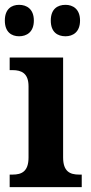

<svg xmlns="http://www.w3.org/2000/svg" viewBox="-25 -774 375 794"><path d="M246 -624C276 -624 306 -641 306 -689C306 -737 276 -754 246 -754C213 -754 185 -737 185 -689C185 -641 213 -624 246 -624ZM54 -624C85 -624 115 -641 115 -689C115 -737 85 -754 54 -754C23 -754 -5 -737 -5 -689C-5 -641 23 -624 54 -624ZM15 0H313V-52H302C264 -52 236 -65 236 -123V-536H15V-484H27C64 -484 93 -471 93 -417V-123C93 -65 65 -52 27 -52H15Z"/></svg>

Font: Noto Serif Myanmar SemiCondensed
Style: Bold
Weight: 700
Width: 4
Designer: Ben Mitchell and the Monotype Design Team
Foundry: Monotype Imaging Inc.
Version: Version 2.106